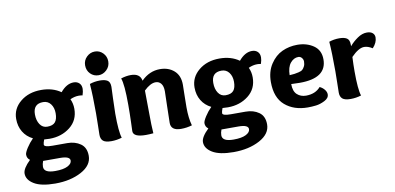

<svg xmlns="http://www.w3.org/2000/svg" viewBox="-84 -975 3072 1495"><g transform="rotate(-10 1451.5 -227.5)"><path d="M262.2 -99.1Q245.1 -99.1 219.2 -101.1Q209 -74.2 209 -62Q209 -42 274.9 -42H391.1Q453.1 -42 496.1 -11.5Q539.1 19 539.1 84Q539.1 159.2 453.1 205.6Q367.2 252 246.1 252Q134.8 252 78.9 218Q22.9 184.1 22.9 133.8Q22.9 94.2 83 36.1Q60.1 20 60.1 -8.8Q60.1 -24.9 82.5 -60.1Q105 -95.2 134.8 -125Q85.9 -148.9 59.1 -193.4Q32.2 -237.8 32.2 -295.9Q32.2 -377 97.7 -430.9Q163.1 -484.9 262.2 -484.9Q353 -484.9 417 -439.9Q465.8 -499 522 -499Q548.8 -499 565.9 -482.9Q583 -466.8 583 -438Q583 -417 573.2 -387.2Q558.1 -390.1 543.9 -390.1Q509.8 -390.1 475.1 -374Q492.2 -337.9 492.2 -295.9Q492.2 -205.1 424.6 -152.1Q356.9 -99.1 262.2 -99.1ZM342.8 -287.1Q342.8 -331.1 320.8 -360.1Q298.8 -389.2 261.2 -389.2Q182.1 -389.2 182.1 -305.2Q182.1 -257.8 203.1 -226.3Q224.1 -194.8 261.2 -194.8Q305.2 -194.8 324 -217.5Q342.8 -240.2 342.8 -287.1ZM315.9 62H182.1Q172.9 85.9 172.9 106.9Q172.9 155.8 262.2 155.8Q327.1 155.8 360.6 138.4Q394 121.1 394 96.2Q394 62 315.9 62Z M724.1 -520Q686 -520 659.7 -546.6Q633.3 -573.2 633.3 -613.8Q633.3 -652.8 661.1 -679.9Q689 -707 726.1 -707Q763.2 -707 789.8 -679.9Q816.4 -652.8 816.4 -613.8Q816.4 -574.2 788.3 -547.1Q760.3 -520 724.1 -520ZM726.1 -478Q764.2 -478 785.2 -465.1Q806.2 -452.1 806.2 -414.1Q806.2 -408.2 802.7 -326.2Q799.3 -244.1 799.3 -203.1Q799.3 -61 816.4 -9.8Q774.4 2.9 733.4 2.9Q686 2.9 667.7 -13.4Q649.4 -29.8 649.4 -62Q649.4 -78.1 650.9 -137Q652.3 -195.8 652.3 -231Q652.3 -374 645 -464.8Q683.1 -478 726.1 -478Z M892.1 -464.8Q933.1 -478 970.2 -478Q1043 -478 1053.2 -418.9Q1118.2 -483.9 1201.2 -483.9Q1269 -483.9 1313 -444.8Q1356.9 -405.8 1356.9 -334Q1356.9 -332 1355.5 -262Q1354 -191.9 1354 -155.8Q1354 -69.8 1371.1 -9.8Q1328.1 2.9 1284.2 2.9Q1204.1 2.9 1204.1 -58.1Q1204.1 -94.2 1207 -190.7Q1210 -287.1 1210 -307.1Q1210 -348.1 1193.6 -368.7Q1177.2 -389.2 1150.9 -389.2Q1108.9 -389.2 1058.1 -339.8Q1060.1 -211.9 1060.1 -154.8Q1060.1 -66.9 1064.9 -1Q1032.2 2 1005.9 2Q906.2 2 906.2 -45.9Q906.2 -49.8 908.7 -116Q911.1 -182.1 911.1 -252.9Q911.1 -416 892.1 -464.8Z M1672.4 -99.1Q1655.3 -99.1 1629.4 -101.1Q1619.1 -74.2 1619.1 -62Q1619.1 -42 1685.1 -42H1801.3Q1863.3 -42 1906.2 -11.5Q1949.2 19 1949.2 84Q1949.2 159.2 1863.3 205.6Q1777.3 252 1656.2 252Q1544.9 252 1489 218Q1433.1 184.1 1433.1 133.8Q1433.1 94.2 1493.2 36.1Q1470.2 20 1470.2 -8.8Q1470.2 -24.9 1492.7 -60.1Q1515.1 -95.2 1544.9 -125Q1496.1 -148.9 1469.2 -193.4Q1442.4 -237.8 1442.4 -295.9Q1442.4 -377 1507.8 -430.9Q1573.2 -484.9 1672.4 -484.9Q1763.2 -484.9 1827.1 -439.9Q1876 -499 1932.1 -499Q1959 -499 1976.1 -482.9Q1993.2 -466.8 1993.2 -438Q1993.2 -417 1983.4 -387.2Q1968.3 -390.1 1954.1 -390.1Q1919.9 -390.1 1885.3 -374Q1902.3 -337.9 1902.3 -295.9Q1902.3 -205.1 1834.7 -152.1Q1767.1 -99.1 1672.4 -99.1ZM1752.9 -287.1Q1752.9 -331.1 1731 -360.1Q1709 -389.2 1671.4 -389.2Q1592.3 -389.2 1592.3 -305.2Q1592.3 -257.8 1613.3 -226.3Q1634.3 -194.8 1671.4 -194.8Q1715.3 -194.8 1734.1 -217.5Q1752.9 -240.2 1752.9 -287.1ZM1726.1 62H1592.3Q1583 85.9 1583 106.9Q1583 155.8 1672.4 155.8Q1737.3 155.8 1770.8 138.4Q1804.2 121.1 1804.2 96.2Q1804.2 62 1726.1 62Z M2287.1 -484.9Q2361.3 -484.9 2415.3 -448Q2469.2 -411.1 2469.2 -337.9Q2469.2 -189.9 2257.3 -189.9Q2238.3 -189.9 2188.5 -191.9Q2188.5 -134.8 2216.8 -108.9Q2245.1 -83 2287.1 -83Q2361.3 -83 2402.3 -130.9Q2425.3 -120.1 2439.9 -101.6Q2454.6 -83 2454.6 -64Q2454.6 -34.2 2418.9 -16.1Q2383.3 2 2349.9 5.9Q2316.4 9.8 2285.2 9.8Q2175.3 9.8 2105.2 -50.5Q2035.2 -110.8 2035.2 -234.9Q2035.2 -316.9 2073.7 -375.5Q2112.3 -434.1 2167.7 -459.5Q2223.1 -484.9 2287.1 -484.9ZM2279.3 -390.1Q2243.2 -390.1 2216.3 -357.7Q2189.5 -325.2 2188.5 -262.2Q2216.3 -264.2 2227.8 -265.6Q2239.3 -267.1 2260.7 -272Q2282.2 -276.9 2291.7 -285.4Q2301.3 -293.9 2309.3 -309.6Q2317.4 -325.2 2317.4 -348.1Q2317.4 -363.8 2306.4 -377Q2295.4 -390.1 2279.3 -390.1Z M2618.7 -478Q2656.7 -478 2677.7 -465.1Q2698.7 -452.1 2698.7 -414.1V-400.9Q2725.6 -433.1 2762.9 -459Q2800.3 -484.9 2837.4 -484.9Q2866.7 -484.9 2882.6 -471.4Q2898.4 -458 2898.4 -436Q2898.4 -395 2862.3 -356Q2827.6 -377.9 2797.4 -377.9Q2753.4 -377.9 2694.3 -316.9Q2691.4 -257.8 2691.4 -203.1Q2691.4 -61 2708.5 -9.8Q2666.5 2.9 2625.5 2.9Q2578.6 2.9 2560.1 -13.4Q2541.5 -29.8 2541.5 -62Q2541.5 -78.1 2543 -137Q2544.4 -195.8 2544.4 -231Q2544.4 -374 2537.6 -464.8Q2575.7 -478 2618.7 -478Z"/></g></svg>

Font: Sukar
Style: black
Weight: 900
Designer: Dario Muhafara - Ghiath Alsory
Foundry: Dario Muhafara - Ghiath Alsory
Version: Version 1.00 March 27, 2016, initial release